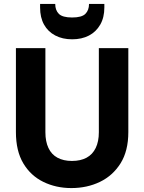

<svg xmlns="http://www.w3.org/2000/svg" viewBox="-20 -945 733 977"><path d="M343 12Q265 12 200.5 -19.5Q136 -51 98.5 -114Q61 -177 61 -273V-700H211V-272Q211 -225 226.5 -192Q242 -159 272.5 -142.5Q303 -126 346 -126Q390 -126 420.5 -142.5Q451 -159 467 -192Q483 -225 483 -272V-700H633V-273Q633 -177 593.5 -114Q554 -51 488.5 -19.5Q423 12 343 12ZM347 -745Q298 -745 261 -764.5Q224 -784 204 -820Q184 -856 184 -907V-925H261Q261 -893 279.5 -874.5Q298 -856 347 -856Q396 -856 414.5 -874.5Q433 -893 433 -925H511V-907Q511 -856 490 -819.5Q469 -783 432.5 -764Q396 -745 347 -745Z"/></svg>

Font: DM Sans 10pt Black
Style: Regular
Weight: 900
Version: Version 4.004;gftools[0.9.30]